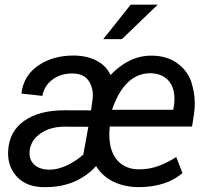

<svg xmlns="http://www.w3.org/2000/svg" viewBox="-20 -770 864 800"><path d="M410.2 -606.9H487.8L637.2 -750.5H524.4ZM554.7 9.8C633.3 9.8 695.3 -9.8 740.2 -48.8L714.4 -115.7C666 -85 617.7 -64.5 563 -64.5C561 -64.5 559.6 -64.5 557.6 -64.5C489.7 -64.9 445.8 -108.4 437.5 -178.2C436 -188.5 435.5 -199.2 435.5 -210C435.5 -220.7 436 -231.4 437.5 -242.7H780.3L789.1 -300.3C791 -314.5 791.5 -328.1 791.5 -341.3C791.5 -370.1 786.6 -399.9 776.4 -430.2C766.1 -460.4 747.1 -485.8 718.8 -506.3C690.4 -526.9 655.8 -537.6 614.3 -538.1C612.8 -538.1 611.3 -538.1 609.9 -538.1C548.3 -538.1 492.2 -511.2 440.4 -457.5C418.5 -507.8 361.8 -537.1 291 -538.6C289.6 -538.6 288.1 -538.6 287.1 -538.6C228 -538.6 178.7 -524.4 138.2 -496.1C97.7 -467.8 74.7 -429.2 69.3 -379.9L156.7 -370.6C161.6 -398.4 175.8 -421.4 198.7 -438.5C221.7 -455.6 249 -463.9 281.7 -463.9C282.7 -463.9 284.2 -463.9 285.2 -463.9C314.5 -462.4 335.4 -453.1 347.7 -435.5C360.4 -418 366.7 -397.5 366.7 -373C366.7 -366.7 366.2 -359.4 365.2 -352.1L359.4 -310.1L249 -310.5C178.2 -310.5 122.6 -295.9 81.1 -266.6C39.6 -237.3 17.6 -196.8 14.2 -144.5C13.7 -139.6 13.7 -134.8 13.7 -130.4C13.7 -90.8 26.9 -58.1 52.7 -31.2C78.6 -4.4 115.7 9.3 163.1 9.8C165 9.8 167 9.8 168.9 9.8C255.9 9.8 326.7 -19.5 380.4 -78.1C413.6 -22.9 476.1 8.3 554.7 9.8ZM609.4 -464.8C664.1 -462.9 698.2 -431.6 705.6 -379.4C706.5 -372.1 707 -365.2 707 -357.4C707 -348.1 706.1 -338.4 704.6 -328.1L701.7 -312.5H446.8C481.4 -415.5 537.1 -464.8 605.5 -464.8C606.9 -464.8 607.9 -464.8 609.4 -464.8ZM183.1 -63C129.9 -64.5 103 -93.8 103 -130.9C103 -134.8 103 -138.7 103.5 -142.6C107.4 -172.4 123 -196.3 149.9 -214.8C176.8 -232.9 210 -242.2 249 -242.2L348.1 -241.7L327.1 -125.5C305.7 -106.9 282.2 -91.8 257.3 -80.1C231.9 -68.8 208.5 -63 186.5 -63C185.5 -63 184.1 -63 183.1 -63Z"/></svg>

Font: Roboto
Style: Italic
Weight: 400
Italic angle: -12°
Designer: Google
Version: Version 2.137; 2017